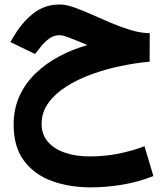

<svg xmlns="http://www.w3.org/2000/svg" viewBox="-20 -494 734 852"><path d="M644.5 -346.7 644 -220.2Q582 -214.8 515.4 -200.9Q448.7 -187 386.2 -164.3Q323.7 -141.6 273.7 -109.6Q223.6 -77.6 194.1 -36.4Q164.6 4.9 164.6 55.7Q164.6 103 192.6 135.3Q220.7 167.5 268.8 183.8Q316.9 200.2 377.4 200.2Q446.3 200.2 508.8 187.3Q571.3 174.3 621.1 154.8L660.6 287.1Q594.7 313.5 523.4 325.4Q452.1 337.4 382.8 337.4Q288.1 337.4 210.4 309.3Q132.8 281.2 86.7 219.7Q40.5 158.2 40.5 58.6Q40.5 -11.7 66.9 -68.8Q93.3 -126 139.2 -169.7Q185.1 -213.4 244.1 -244.6Q303.2 -275.9 368.2 -293.9Q322.3 -313.5 290 -325.7Q257.8 -337.9 244.6 -337.9Q217.8 -337.9 196.5 -321.5Q175.3 -305.2 161.1 -286.6L135.3 -254.4L25.9 -307.6L47.9 -343.3Q82.5 -399.9 131.3 -437Q180.2 -474.1 245.1 -474.1Q272 -474.1 308.3 -461.4Q344.7 -448.7 386.5 -429.9Q428.2 -411.1 472.7 -392.3Q517.1 -373.5 561 -360.4Q605 -347.2 644.5 -346.7Z"/></svg>

Font: Vazirmatn RD FD ExtraBold
Style: Regular
Weight: 800
Designer: Saber Rastikerdar
Foundry: Saber Rastikerdar
Version: Version 33.003